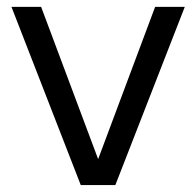

<svg xmlns="http://www.w3.org/2000/svg" viewBox="-20 -536 568 556"><path d="M314 0H213.9L13.2 -516.1H99.1L264.2 -75.2L429.2 -516.1H515.1Z"/></svg>

Font: Creato Display
Style: Regular
Weight: 400
Version: Version 1.000